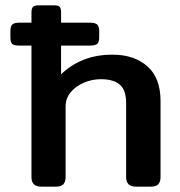

<svg xmlns="http://www.w3.org/2000/svg" viewBox="-20 -700 676 720"><path d="M582 -321V-36Q582 -18 573.5 -9Q565 0 544 0H492Q471 0 462 -9Q453 -18 453 -36V-313Q453 -362 429.5 -382.5Q406 -403 358 -403Q325 -403 294.5 -390Q264 -377 245 -354Q226 -331 226 -301V-36Q226 -18 217.5 -9Q209 0 189 0H136Q116 0 107 -9Q98 -18 98 -36V-529H54Q33 -529 26 -535Q19 -541 19 -560V-583Q19 -602 26.5 -608.5Q34 -615 54 -615H98V-653Q98 -668 103.5 -674Q109 -680 125 -680H183Q199 -680 204 -674Q209 -668 209 -653V-615H316Q336 -615 344 -608.5Q352 -602 352 -583V-560Q352 -542 344.5 -535.5Q337 -529 316 -529H209V-421Q243 -455 291.5 -475Q340 -495 402 -495Q483 -495 532.5 -451.5Q582 -408 582 -321Z"/></svg>

Font: Mitr
Style: Regular
Weight: 400
Designer: Thanarat Vachiruckul
Foundry: Cadson Demak
Version: Version 1.002